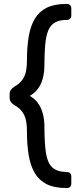

<svg xmlns="http://www.w3.org/2000/svg" viewBox="-20 -796 408 975"><path d="M315.1 158.8Q256.3 158.6 217.7 139.6Q179.1 120.6 157 83.5Q134.9 46.5 125.8 -7.2Q116.8 -60.9 116.8 -131Q116.8 -183.3 103 -211.6Q89.3 -239.9 61.1 -257.6L53.9 -261.3Q28.9 -276.8 28.9 -299.3V-318.7Q28.9 -341.2 53.9 -356.7L61.9 -361.2Q90.1 -379.7 103.4 -407.6Q116.8 -435.5 116.8 -487Q116.8 -557.1 125.8 -610.7Q134.9 -664.3 156.9 -700.9Q178.9 -737.6 217.4 -756.7Q255.9 -775.8 314.7 -776H320.1Q329.9 -776 336 -769.9Q342.1 -763.8 342.1 -754V-716.9Q342.1 -707.1 336.1 -701.1Q330.1 -695.1 320.7 -694.9H316.1Q267.9 -694 244.3 -670.5Q220.8 -647.1 213.2 -597.8Q205.7 -548.5 205.7 -467.9Q205.7 -408.4 186.8 -369Q168 -329.6 131.1 -309Q155.7 -295.7 172.2 -273.1Q188.7 -250.6 197.2 -219.9Q205.7 -189.3 205.7 -150.1Q205.7 -70.5 213.2 -20.4Q220.6 29.7 244.2 52.8Q267.7 75.8 315.7 77.6L320.7 77.8Q330.1 77.9 336.1 83.9Q342.1 89.9 342.1 99.8V136.8Q342.1 146.6 336 152.7Q329.9 158.8 320.1 158.8Z"/></svg>

Font: Rubik Light
Style: Regular
Weight: 300
Designer: Hubert and Fischer
Foundry: Hubert and Fischer
Version: Version 2.300;gftools[0.9.30]